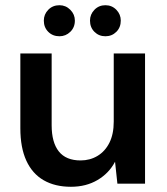

<svg xmlns="http://www.w3.org/2000/svg" viewBox="-20 -704 642 736"><path d="M252 12Q191 12 147.5 -13Q104 -38 81 -88Q58 -138 58 -212V-499H178V-224Q178 -158 205.5 -123.5Q233 -89 289 -89Q325 -89 354 -106.5Q383 -124 399.5 -157Q416 -190 416 -238V-499H536V0H430L421 -84Q398 -40 354 -14Q310 12 252 12ZM208 -565Q182 -565 165 -582Q148 -599 148 -625Q148 -649 165 -666.5Q182 -684 208 -684Q232 -684 249.5 -666.5Q267 -649 267 -625Q267 -599 249.5 -582Q232 -565 208 -565ZM384 -565Q359 -565 342 -582Q325 -599 325 -625Q325 -649 342 -666.5Q359 -684 384 -684Q409 -684 426 -666.5Q443 -649 443 -625Q443 -599 426 -582Q409 -565 384 -565Z"/></svg>

Font: DM Sans 20pt SemiBold
Style: Regular
Weight: 600
Version: Version 4.004;gftools[0.9.30]